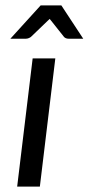

<svg xmlns="http://www.w3.org/2000/svg" viewBox="-20 -695 330 715"><path d="M18.6 0ZM186 -477.5 128.4 0H43.9L101.6 -477.5ZM290 -550.8H235.4Q230 -550.8 225.3 -552.7Q220.7 -554.7 218.3 -557.6L171.4 -616.7Q168 -620.1 165 -624.5L157.2 -617.2L95.2 -557.6Q92.3 -555.2 86.9 -553Q81.5 -550.8 76.2 -550.8H18.6L131.3 -674.8H208.5Z"/></svg>

Font: Carlito
Style: Italic
Weight: 400
Italic angle: -7°
Designer: Lukasz Dziedzic
Foundry: tyPoland Lukasz Dziedzic
Version: Version 1.104